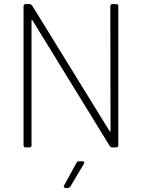

<svg xmlns="http://www.w3.org/2000/svg" viewBox="-20 -720 724 938"><path d="M519 -690 520 -81C520 -77 517 -76 515 -80L137 -693C134 -697 130 -700 125 -700H105C99 -700 95 -696 95 -690V-10C95 -4 99 0 105 0H124C130 0 134 -4 134 -10V-619C134 -623 137 -624 139 -620L516 -7C519 -3 523 0 528 0H548C554 0 558 -4 558 -10V-690C558 -696 554 -700 548 -700H529C523 -700 519 -696 519 -690ZM300 198H312C317 198 321 195 324 191L390 80C394 73 391 68 383 68H366C361 68 356 70 354 75L293 186C289 193 292 198 300 198Z"/></svg>

Font: Barlow ExtraLight
Style: Regular
Weight: 275
Designer: Jeremy Tribby
Foundry: Tribby Type
Version: Version 1.422;hotconv 1.0.109;makeotfexe 2.5.65596